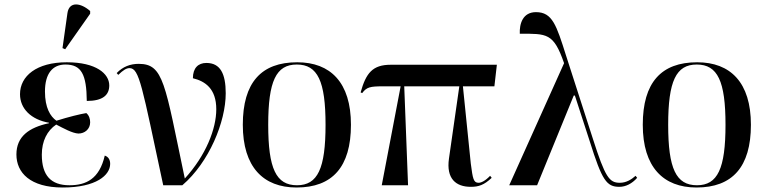

<svg xmlns="http://www.w3.org/2000/svg" viewBox="-20 -824 3408 854"><path d="M270 -605 381 -763V-775C339 -812 288 -819 280 -766L258 -610ZM259 10C408 10 470 -45 470 -95C470 -111 464 -126 446 -132C422 -28 363 0 289 0C206 0 166 -44 166 -136C166 -197 190 -243 230 -270C261 -254 302 -231 329 -230C356 -230 381 -249 381 -280C381 -294 377 -310 364 -321C338 -317 285 -304 231 -287C204 -306 180 -344 180 -417C180 -497 214 -537 271 -537C342 -537 365 -493 366 -375C437 -375 466 -401 466 -444C466 -496 408 -547 277 -547C143 -547 69 -486 69 -405C69 -341 118 -292 198 -278V-276C109 -257 53 -217 53 -137C53 -56 114 10 259 10Z M706 0H791C910 -102 984 -282 984 -409C984 -496 960 -544 898 -544C862 -544 838 -522 838 -476C892 -463 942 -430 942 -338C942 -251 896 -133 802 -30C713 -454 708 -540 597 -540C560 -540 527 -528 499 -499L506 -491C528 -512 542 -521 556 -521C600 -521 611 -443 706 0Z M1299 10C1458 10 1541 -81 1541 -269C1541 -457 1450 -547 1302 -547C1142 -547 1060 -457 1060 -269C1060 -81 1151 10 1299 10ZM1301 0C1208 0 1173 -74 1173 -269C1173 -463 1208 -537 1300 -537C1393 -537 1428 -463 1428 -269C1428 -74 1393 0 1301 0Z M1678 0H1795L1778 -440H2023L1977 -119C1964 -29 2008 7 2074 7C2109 7 2133 -1 2167 -33L2160 -42C2137 -18 2119 -11 2109 -11C2086 -11 2083 -28 2074 -97L2039 -440H2179L2190 -536H1718C1637 -536 1608 -499 1584 -413L1591 -410C1611 -437 1627 -440 1684 -440H1762Z M2245 0H2369L2532 -399H2537L2603 -196C2658 -21 2678 7 2735 7C2763 7 2791 -7 2814 -33L2807 -42C2789 -26 2766 -11 2737 -11C2690 -11 2672 -35 2617 -207L2498 -576C2455 -712 2437 -770 2364 -770C2305 -770 2290 -718 2292 -674C2413 -674 2442 -678 2489 -543Z M3078 10C3237 10 3320 -81 3320 -269C3320 -457 3229 -547 3081 -547C2921 -547 2839 -457 2839 -269C2839 -81 2930 10 3078 10ZM3080 0C2987 0 2952 -74 2952 -269C2952 -463 2987 -537 3079 -537C3172 -537 3207 -463 3207 -269C3207 -74 3172 0 3080 0Z"/></svg>

Font: Noto Serif Display Medium
Style: Regular
Weight: 500
Designer: Monotype Design Team
Foundry: Monotype Imaging Inc.
Version: Version 2.009